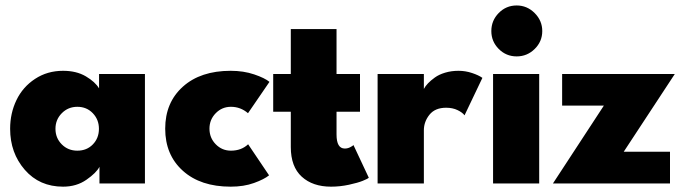

<svg xmlns="http://www.w3.org/2000/svg" viewBox="-20 -688 2558 720"><path d="M353 0V-62.5Q341.5 -40 304.2 -14Q267 12 216.5 12Q128 12 73 -51.2Q18 -114.5 18 -205Q18 -263.5 41.8 -312.8Q65.5 -362 111.5 -392.2Q157.5 -422.5 216.5 -422.5Q266.5 -422.5 301.8 -401.8Q337 -381 351.5 -356.5V-410.5H523.5V0ZM270 -123Q305.5 -123 328.2 -146.5Q351 -170 351 -205Q351 -239.5 328 -263.5Q305 -287.5 270 -287.5Q235.5 -287.5 211.8 -263.5Q188 -239.5 188 -205Q188 -170.5 211.5 -146.8Q235 -123 270 -123Z M846 -123Q885 -123 910.5 -147L989 -30.5Q970.5 -15.5 932.5 -1.8Q894.5 12 845 12Q732 12 665.8 -47.5Q599.5 -107 599.5 -205.5Q599.5 -303.5 665.8 -363Q732 -422.5 845 -422.5Q893.5 -422.5 933.2 -409Q973 -395.5 990.5 -381L910 -263.5Q882 -287.5 846 -287.5Q812.5 -287.5 789 -263.5Q765.5 -239.5 765.5 -205.5Q765.5 -171 789 -147Q812.5 -123 846 -123Z M1004.5 -410.5H1070.5V-579H1242V-410.5H1330V-269H1242V-183.5Q1242 -131 1273 -131Q1283.5 -131 1293 -135.8Q1302.5 -140.5 1305.5 -144L1363 -21.5Q1358 -17 1340 -9.8Q1322 -2.5 1288.5 4.8Q1255 12 1221.5 12Q1152.5 12 1111.5 -25.5Q1070.5 -63 1070.5 -136.5V-269H1004.5Z M1569.5 0H1396V-410.5H1569.5V-354.5Q1575 -365 1585 -375.5Q1595 -386 1610.5 -397.2Q1626 -408.5 1649.2 -415.5Q1672.5 -422.5 1699.5 -422.5Q1725.5 -422.5 1750.2 -414.2Q1775 -406 1789 -396L1722 -255.5Q1714.5 -266 1696 -275Q1677.5 -284 1653 -284Q1611.5 -284 1590.5 -257.8Q1569.5 -231.5 1569.5 -199.5Z M1822.5 -571.5Q1822.5 -611 1850.2 -639.2Q1878 -667.5 1917.5 -667.5Q1956.5 -667.5 1985 -639Q2013.5 -610.5 2013.5 -571.5Q2013.5 -532.5 1985.2 -504.5Q1957 -476.5 1917.5 -476.5Q1878 -476.5 1850.2 -504.5Q1822.5 -532.5 1822.5 -571.5ZM1829 0V-410.5H2002V0Z M2088 -410.5H2510.5L2319 -119H2492.5V0H2053.5L2244.5 -292H2088Z"/></svg>

Font: League Spartan ExtraBold
Style: Regular
Weight: 800
Foundry: The League of Moveable Type
Version: Version 2.002